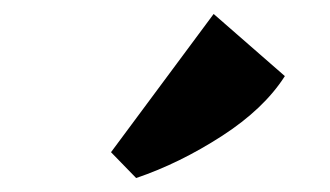

<svg xmlns="http://www.w3.org/2000/svg" viewBox="-20 -908 473 275"><path d="M286 -888 388 -799Q358 -752 297.5 -713Q237 -674 175 -653L139 -690Z"/></svg>

Font: Martel ExtraBold
Style: Regular
Weight: 800
Designer: Dan Reynolds
Foundry: Dan Reynolds
Version: Version 1.001; ttfautohint (v1.1) -l 5 -r 5 -G 72 -x 0 -D la